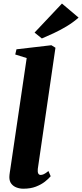

<svg xmlns="http://www.w3.org/2000/svg" viewBox="-20 -1078 474 1108"><path d="M198 -102.5Q196.5 -85 200.8 -76.8Q205 -68.5 215 -68.5Q223 -68.5 233 -73Q243 -77.5 259.5 -91L272.5 -61Q260 -46 239 -29.5Q218 -13 187.2 -1Q156.5 11 114.5 11Q94.5 11 76 4.2Q57.5 -2.5 45.8 -17.2Q34 -32 34 -56Q34 -61.5 34.8 -69Q35.5 -76.5 36.8 -84.5Q38 -92.5 39 -98.5L134 -743L68 -763.5L75 -793.5L276.5 -817L300 -802.5ZM221.5 -856 179.5 -890 337.5 -1057.5 433.5 -976.5Q400.5 -947.5 363 -925.2Q325.5 -903 289 -886Q252.5 -869 221.5 -856Z"/></svg>

Font: Merriweather 72pt Black
Style: Italic
Weight: 900
Italic angle: -7.8°
Version: Version 2.101